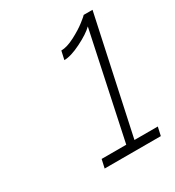

<svg xmlns="http://www.w3.org/2000/svg" viewBox="-108 -877 479 527"><g transform="rotate(-30 131.0 -614.0)"><path d="M257 -444 251 -417H73L79 -444H157L228 -778Q213 -763 180 -746.5Q147 -730 126 -730L132 -757Q150 -757 175 -770Q200 -783 216.5 -796Q233 -809 234 -811H262L183 -444Z"/></g></svg>

Font: Raleway-v4020 ExtraLight
Style: Italic
Weight: 275
Italic angle: -12°
Designer: Matt McInerney, Pablo Impallari, Rodrigo Fuenzalida
Foundry: Matt McInerney, Pablo Impallari, Rodrigo Fuenzalida
Version: Version 4.020;PS 004.020;hotconv 1.0.88;makeotf.lib2.5.64775